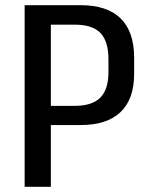

<svg xmlns="http://www.w3.org/2000/svg" viewBox="-20 -720 559 740"><path d="M75 -700H291Q393 -700 445 -649Q497 -598 497 -497V-435Q497 -338 444.5 -288Q392 -238 291 -238H171V-312H268Q335 -312 366.5 -343.5Q398 -375 398 -442V-491Q398 -561 367 -593Q336 -625 268 -625H153L176 -648V0H75Z"/></svg>

Font: Pathway Extreme SemiCondensed Medium
Style: Regular
Weight: 500
Width: 4
Version: Version 1.001;gftools[0.9.26]